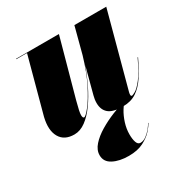

<svg xmlns="http://www.w3.org/2000/svg" viewBox="-162 -588 912 952"><g transform="rotate(-30 294.0 -111.5)"><path d="M470 144Q462.5 158 443 180Q423.5 202 389.5 219.5Q355.5 237 305 237Q251.5 237 215.8 218.2Q180 199.5 180 162Q180 132 203.8 105.2Q227.5 78.5 265 56Q302.5 33.5 345.2 16.2Q388 -1 426 -12.5L427 -11Q411.5 -0.5 396 24.8Q380.5 50 370.2 82.2Q360 114.5 360 146Q360 173.5 366.2 191.5Q372.5 209.5 387 209.5Q404.5 209.5 421 197.2Q437.5 185 450.2 169Q463 153 468.5 142.5ZM306 -460 215.5 -132Q199.5 -73.5 199.8 -56.5Q200 -39.5 208 -39.5Q217 -39.5 242.8 -72Q268.5 -104.5 299.5 -165.2Q330.5 -226 355 -310L394.5 -460H577L463 -36.5Q461 -29 461 -22Q461 -14 468 -14Q471.5 -14 487.2 -22.5Q503 -31 528.2 -62.8Q553.5 -94.5 586 -165L588.5 -164.5Q563.5 -111.5 538 -72.2Q512.5 -33 480.2 -11.5Q448 10 402 10Q344.5 10 320.5 -10.8Q296.5 -31.5 296.5 -70Q296.5 -80 298 -90.8Q299.5 -101.5 302 -110L342.5 -263.5Q324.5 -212.5 301 -164Q277.5 -115.5 249.2 -76Q221 -36.5 189.5 -13.2Q158 10 124.5 10Q67 10 43.5 -31Q20 -72 36.5 -141L122 -457.5H60.5V-460Z"/></g></svg>

Font: Bodoni* 72pt Fatface
Style: Italic
Weight: 900
Italic angle: -13°
Version: Version 2.3